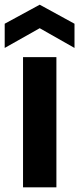

<svg xmlns="http://www.w3.org/2000/svg" viewBox="-23 -797 337 817"><path d="M75 -554H217V0H75ZM294 -593 146 -677 -3 -593V-696L146 -777L294 -696Z"/></svg>

Font: Parkinsans SemiBold
Style: Regular
Weight: 600
Designer: Red Stone, Indian Type Foundry
Foundry: Indian Type Foundry
Version: Version 1.000